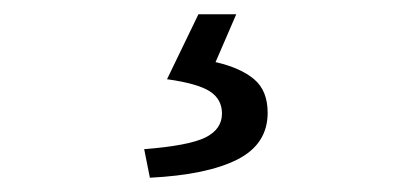

<svg xmlns="http://www.w3.org/2000/svg" viewBox="-20 -23 582 269"><path d="M190 226 182 186Q245 181 268 169.5Q291 158 291 136Q291 116 274 105Q257 94 214 88L258 -3H311L282 64Q317 72 336 88Q355 104 355 135Q355 179 312.5 200.5Q270 222 190 226Z"/></svg>

Font: Processing Sans Pro
Style: Regular
Weight: 400
Designer: Paul D. Hunt
Foundry: Adobe Systems Incorporated
Version: Version 2.020;PS 2.000;hotconv 1.0.86;makeotf.lib2.5.63406